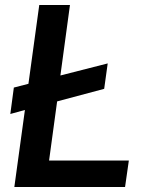

<svg xmlns="http://www.w3.org/2000/svg" viewBox="-20 -743 583 763"><path d="M175 -105 207 -340 394 -390 408 -491 220 -443 258 -723H136L93 -410L35 -395L21 -290L79 -306L37 0H477L492 -105Z"/></svg>

Font: United Sans SemiBold
Style: Italic
Weight: 600
Italic angle: -8°
Designer: Pablo Impallari, Rodrigo Fuenzalida (Modified by Dan O. Williams)
Version: Version 1.000;PS 001.000;hotconv 1.0.88;makeotf.lib2.5.64775